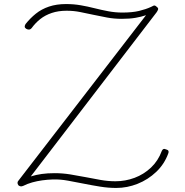

<svg xmlns="http://www.w3.org/2000/svg" viewBox="-20 -911 913 948"><path d="M554 17Q515 17 474.5 10.5Q434 4 394 -4Q354 -12 315.5 -19Q277 -26 241 -25Q213 -24 188 -20.5Q163 -17 139.5 -10.5Q116 -4 94 7Q87 10 81.5 9Q76 8 71 4Q66 -3 66.5 -9Q67 -15 71 -19L701 -836Q678 -828 649 -823Q620 -818 581 -818Q543 -818 508.5 -824.5Q474 -831 441 -838Q408 -845 376 -851.5Q344 -858 309 -858Q268 -858 235.5 -847Q203 -836 179 -817Q155 -798 136 -772Q131 -766 124.5 -765Q118 -764 109 -769Q102 -774 102 -779.5Q102 -785 106 -792Q129 -821 157 -843.5Q185 -866 222 -878.5Q259 -891 306 -891Q344 -891 378.5 -885Q413 -879 446.5 -870.5Q480 -862 514.5 -855.5Q549 -849 584 -849Q633 -849 666.5 -857Q700 -865 726 -877Q731 -880 738 -883Q745 -886 753 -878Q763 -871 760.5 -864Q758 -857 753 -850L132 -40Q158 -48 186 -52Q214 -56 250 -56Q288 -56 326 -50Q364 -44 402 -36.5Q440 -29 477 -22.5Q514 -16 550 -16Q599 -16 644.5 -33Q690 -50 725.5 -83.5Q761 -117 779 -166Q782 -173 787 -175Q792 -177 801 -173Q809 -171 811.5 -166Q814 -161 811 -154Q792 -101 751.5 -62.5Q711 -24 659.5 -3.5Q608 17 554 17Z"/></svg>

Font: Playwrite HR Lijeva Thin
Style: Regular
Weight: 250
Designer: Veronika Burian, José Scaglione
Foundry: TypeTogether
Version: Version 1.002